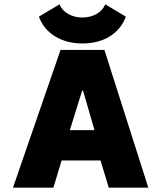

<svg xmlns="http://www.w3.org/2000/svg" viewBox="-20 -868 746 888"><path d="M40 0 260 -637H463L666 0H483L445 -126H265L227 0ZM303 -266H417L364 -449H360ZM361 -667Q288 -667 234.5 -700Q181 -733 160 -791L255 -848Q268 -818 297 -802.5Q326 -787 361 -787Q396 -787 425 -802.5Q454 -818 467 -848L562 -791Q541 -733 488 -700Q435 -667 361 -667Z"/></svg>

Font: Braah One
Style: Regular
Weight: 400
Designer: Ashish Kumar
Foundry: Ashish Kumar
Version: Version 1.001; ttfautohint (v1.8.4.7-5d5b);gftools[0.9.29]